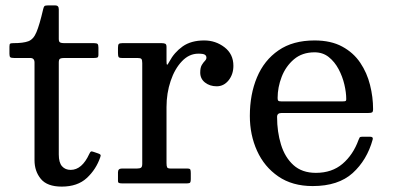

<svg xmlns="http://www.w3.org/2000/svg" viewBox="-20 -680 1457 712"><path d="M352 -97.5C353.7 -101.8 353.8 -104.8 352.2 -106.5C350.8 -108.2 348 -109.7 344 -111L328 -116.5C322.7 -118.5 319.1 -119 317.2 -118C315.4 -117 313.3 -114 311 -109C293 -69.7 270 -50 242 -50C228.7 -50 218 -54.5 210 -63.5C202 -72.5 198 -87 198 -107V-448.5C198 -456.2 199.7 -460.8 203 -462.5C206.3 -464.2 211.5 -465 218.5 -465H328.5C334.5 -465 338.8 -465.6 341.2 -466.8C343.8 -467.9 345 -471.5 345 -477.5V-503.5C345 -510.5 343.9 -515 341.8 -517C339.6 -519 335.2 -520 328.5 -520H217.5C211.2 -520 206.3 -520.8 203 -522.5C199.7 -524.2 198 -528.5 198 -535.5V-645.5C198 -655.2 193.7 -660 185 -660H158C150.7 -660 146.2 -659 144.5 -657C142.8 -655 141.3 -651.2 140 -645.5C131 -606.8 122.8 -578.6 115.2 -560.8C107.8 -542.9 97.7 -531.7 85 -527C72.3 -522.3 54 -520 30 -520C23.7 -520 19.6 -519.4 17.8 -518.2C15.9 -517.1 15 -513.3 15 -507V-480C15 -473.3 16.2 -469.2 18.5 -467.5C20.8 -465.8 25.5 -465 32.5 -465H92C102.7 -465 108 -459.3 108 -448V-86C108 -58.7 115.8 -35.5 131.5 -16.5C147.2 2.5 173 12 209 12C248 12 279 1.3 302 -20C325 -41.3 341.7 -67.2 352 -97.5Z M507.5 -446V-72.5C507.5 -65.2 506 -60.4 503 -58.2C500 -56.1 494.7 -55 487 -55H431.5C422.2 -55 417.5 -50.3 417.5 -41V-9.5C417.5 -5.2 418.8 -2.5 421.2 -1.5C423.8 -0.5 427.2 0 431.5 0H674.5C680.2 0 683.8 -1.1 685.2 -3.2C686.8 -5.4 687.5 -9.5 687.5 -15.5V-38C687.5 -44.3 686.9 -48.8 685.8 -51.2C684.6 -53.8 680.8 -55 674.5 -55H613.5C605.8 -55 601.2 -56.5 599.8 -59.5C598.2 -62.5 597.5 -67.8 597.5 -75.5V-283C597.5 -317.3 602.6 -349.6 612.8 -379.8C622.9 -409.9 636.9 -434.3 654.8 -453C672.6 -471.7 692.8 -481 715.5 -481C727.5 -481 735.5 -479.8 739.5 -477.2C743.5 -474.8 745.5 -471 745.5 -466C745.5 -462 743.6 -458.1 739.8 -454.2C735.9 -450.4 732.1 -445.2 728.2 -438.8C724.4 -432.2 722.5 -423 722.5 -411C722.5 -395.7 728.4 -383.3 740.2 -374C752.1 -364.7 766.5 -360 783.5 -360C801.2 -360 815.9 -367.4 827.8 -382.2C839.6 -397.1 845.5 -415 845.5 -436C845.5 -465 834.5 -487.9 812.5 -504.8C790.5 -521.6 765.5 -530 737.5 -530C704.8 -530 678.1 -522.6 657.2 -507.8C636.4 -492.9 620 -474.2 608 -451.5C603.7 -443.2 600.8 -439.3 599.5 -440C598.2 -440.7 597.5 -445.2 597.5 -453.5V-506C597.5 -512.3 595.9 -516.2 592.8 -517.8C589.6 -519.2 585.2 -520 579.5 -520H433.5C426.5 -520 422.1 -518.8 420.2 -516.5C418.4 -514.2 417.5 -509.5 417.5 -502.5V-484C417.5 -476.7 418.2 -471.7 419.5 -469C420.8 -466.3 425.2 -465 432.5 -465H489.5C497.2 -465 502.1 -463.8 504.2 -461.5C506.4 -459.2 507.5 -454 507.5 -446Z M906.5 -250C906.5 -203.3 915.4 -160.2 933.2 -120.8C951.1 -81.2 977.3 -49.6 1012 -25.8C1046.7 -1.9 1089.2 10 1139.5 10C1202.8 10 1252.2 -6.1 1287.8 -38.2C1323.2 -70.4 1348 -111.8 1362 -162.5C1364 -169.5 1360.7 -173 1352 -173H1323C1318 -173 1314.8 -171.9 1313.5 -169.8C1312.2 -167.6 1310.8 -164.7 1309.5 -161C1296.2 -124.3 1276.4 -94.8 1250.2 -72.5C1224.1 -50.2 1191.2 -39 1151.5 -39C1117.2 -39 1089.4 -48.6 1068.2 -67.8C1047.1 -86.9 1031.7 -112.3 1022 -144C1012.3 -175.7 1007.5 -209.8 1007.5 -246.5C1007.5 -256.2 1013 -261 1024 -261H1345.5C1352.5 -261 1357.2 -261.8 1359.8 -263.2C1362.2 -264.8 1363.5 -268.8 1363.5 -275.5C1363.5 -305.2 1359.8 -335 1352.2 -365C1344.8 -395 1332.7 -422.4 1316 -447.2C1299.3 -472.1 1277.1 -492.1 1249.2 -507.2C1221.4 -522.4 1187.2 -530 1146.5 -530C1092.8 -530 1048.2 -517.8 1012.8 -493.2C977.2 -468.8 950.7 -435.4 933 -393.2C915.3 -351.1 906.5 -303.3 906.5 -250ZM1023.5 -304C1017.5 -304 1013.7 -304.8 1012 -306.5C1010.3 -308.2 1009.5 -311.5 1009.5 -316.5C1009.5 -342.8 1014.5 -369 1024.5 -395C1034.5 -421 1049.7 -442.7 1070 -460C1090.3 -477.3 1115.8 -486 1146.5 -486C1166.8 -486 1184.3 -480.2 1199 -468.5C1213.7 -456.8 1225.8 -441.9 1235.5 -423.8C1245.2 -405.6 1252.3 -386.6 1257 -366.8C1261.7 -346.9 1264 -328.7 1264 -312C1264 -308.7 1263.2 -306.5 1261.8 -305.5C1260.2 -304.5 1256.2 -304 1249.5 -304Z"/></svg>

Font: Besley*
Style: Regular
Weight: 400
Designer: Owen Earl
Foundry: indestructible type*
Version: Version 3.000; ttfautohint (v1.8.3)